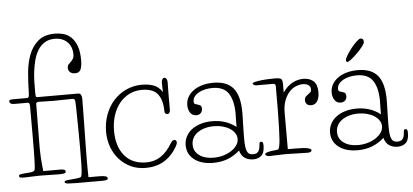

<svg xmlns="http://www.w3.org/2000/svg" viewBox="-57 -946 2425 1126"><g transform="rotate(-5 1155.5 -383.0)"><path d="M427 -428Q427 -393 426 -346.5Q425 -300 424.5 -252Q424 -204 423 -158Q422 -112 422 -77Q422 -66 422 -52Q422 -38 422 -23Q422 -8 422.5 6.5Q423 21 423 31H487Q510 31 522.5 34.5Q535 38 535 47Q535 55 525 57Q515 59 505 59H350Q326 59 303.5 57.5Q281 56 281 47Q281 39 301.5 37Q322 35 345 33Q370 31 376 27.5Q382 24 384 12Q387 -8 388 -48Q389 -88 389 -145Q389 -185 388.5 -230Q388 -275 387.5 -314Q387 -353 386.5 -381.5Q386 -410 385 -418Q384 -426 381 -430.5Q378 -435 367 -435Q364 -435 349.5 -434.5Q335 -434 317.5 -434Q300 -434 283.5 -433.5Q267 -433 259 -433Q251 -433 238 -433.5Q225 -434 212.5 -434Q200 -434 189 -434.5Q178 -435 173 -435Q155 -435 155 -424Q155 -420 155 -401Q155 -382 154.5 -354.5Q154 -327 154 -295Q154 -263 153.5 -234.5Q153 -206 153 -184Q153 -162 153 -155Q153 -133 154.5 -111.5Q156 -90 157.5 -72Q159 -54 160.5 -42.5Q162 -31 162 -28H264Q293 -28 293 -14Q293 -7 285 -4Q277 -1 251 -1Q242 -1 228 -1.5Q214 -2 198.5 -2Q183 -2 167.5 -2.5Q152 -3 141 -3Q114 -3 88.5 -1.5Q63 0 52 0Q38 0 28 -1.5Q18 -3 18 -11Q18 -19 28.5 -21Q39 -23 50 -24Q71 -25 83.5 -26.5Q96 -28 102 -30.5Q108 -33 110 -36Q112 -39 113 -45Q115 -57 116 -85Q117 -113 117.5 -149Q118 -185 118 -224.5Q118 -264 118 -300V-409Q118 -423 115.5 -429Q113 -435 105 -435H28Q11 -435 5 -440.5Q-1 -446 -1 -452Q-1 -460 6 -461.5Q13 -463 31 -463H105Q114 -463 116 -475Q118 -487 118 -509Q119 -558 124 -613.5Q129 -669 147 -716Q165 -763 201 -794Q237 -825 300 -825Q324 -825 349 -818.5Q374 -812 394.5 -793Q415 -774 427.5 -741Q440 -708 440 -656Q440 -624 432 -603.5Q424 -583 398 -583Q381 -583 369.5 -592Q358 -601 358 -618Q358 -631 364 -637.5Q370 -644 377.5 -651Q385 -658 391.5 -667.5Q398 -677 398 -697Q398 -715 392 -732.5Q386 -750 373.5 -764Q361 -778 341.5 -786.5Q322 -795 296 -795Q261 -795 236.5 -779.5Q212 -764 196.5 -738.5Q181 -713 172.5 -680.5Q164 -648 160 -615Q156 -582 155.5 -551.5Q155 -521 155 -498Q155 -475 156.5 -469Q158 -463 163 -463H405Q417 -463 422 -453.5Q427 -444 427 -428Z M902 -428Q901 -439 900.5 -454Q900 -469 900 -483Q900 -494 904.5 -502.5Q909 -511 917 -511Q925 -511 929.5 -503Q934 -495 934 -484Q934 -470 933.5 -447.5Q933 -425 933 -401Q933 -377 933 -355Q933 -333 933 -320Q933 -312 929 -305Q925 -298 917 -298Q909 -298 904.5 -302.5Q900 -307 900 -319Q900 -380 873 -416Q846 -452 779 -452Q739 -452 705.5 -435.5Q672 -419 647.5 -389Q623 -359 609.5 -317.5Q596 -276 596 -227Q596 -134 641.5 -80Q687 -26 769 -26Q818 -26 855 -51Q892 -76 923 -128Q933 -143 944 -143Q949 -143 953 -138.5Q957 -134 957 -128Q957 -118 947 -101Q884 6 763 6Q715 6 676 -12Q637 -30 608.5 -61.5Q580 -93 564.5 -135Q549 -177 549 -225Q549 -279 566.5 -326Q584 -373 615 -407.5Q646 -442 689 -462Q732 -482 782 -482Q820 -482 850 -471.5Q880 -461 902 -428Z M1314 -219Q1314 -232 1314.5 -244.5Q1315 -257 1315 -264Q1315 -342 1287 -384.5Q1259 -427 1193 -427Q1171 -427 1150 -422.5Q1129 -418 1112.5 -409Q1096 -400 1086 -387Q1076 -374 1076 -358Q1076 -346 1082 -343Q1088 -340 1096 -338Q1104 -336 1112.5 -331.5Q1121 -327 1121 -311Q1121 -296 1111.5 -286Q1102 -276 1085 -276Q1062 -276 1049.5 -294.5Q1037 -313 1037 -339Q1037 -366 1049.5 -387.5Q1062 -409 1083.5 -424.5Q1105 -440 1135 -448.5Q1165 -457 1201 -457Q1280 -457 1317.5 -412Q1355 -367 1355 -268Q1355 -256 1354.5 -237.5Q1354 -219 1353.5 -199Q1353 -179 1352.5 -158.5Q1352 -138 1352 -122Q1352 -91 1354 -71Q1356 -51 1361.5 -39.5Q1367 -28 1375.5 -23.5Q1384 -19 1396 -19Q1410 -19 1418 -23.5Q1426 -28 1430.5 -36Q1435 -44 1436.5 -54.5Q1438 -65 1439 -76Q1440 -88 1449 -88Q1457 -88 1459.5 -82Q1462 -76 1462 -65Q1462 -22 1443 -5.5Q1424 11 1395 11Q1368 11 1346.5 -2.5Q1325 -16 1316 -48Q1284 -19 1245.5 -4Q1207 11 1160 11Q1090 11 1048.5 -21Q1007 -53 1007 -106Q1007 -133 1019 -156.5Q1031 -180 1053 -197Q1075 -214 1106 -223.5Q1137 -233 1175 -233Q1213 -233 1248 -222Q1283 -211 1314 -187ZM1048 -106Q1048 -66 1080.5 -42.5Q1113 -19 1165 -19Q1195 -19 1222 -27Q1249 -35 1269.5 -48.5Q1290 -62 1302 -79.5Q1314 -97 1314 -117Q1314 -135 1303.5 -151Q1293 -167 1275 -178.5Q1257 -190 1232.5 -196.5Q1208 -203 1180 -203Q1152 -203 1128 -196Q1104 -189 1086 -176.5Q1068 -164 1058 -146Q1048 -128 1048 -106Z M1810 -349Q1810 -337 1808 -324.5Q1806 -312 1800.5 -301Q1795 -290 1785.5 -283Q1776 -276 1761 -276Q1744 -276 1735.5 -285Q1727 -294 1727 -308Q1727 -321 1733.5 -328Q1740 -335 1747.5 -340Q1755 -345 1761.5 -351Q1768 -357 1768 -369Q1768 -386 1755 -394.5Q1742 -403 1722 -403Q1704 -403 1683 -395Q1662 -387 1644 -368Q1626 -349 1614 -318.5Q1602 -288 1602 -243V-31H1646Q1698 -31 1719 -26Q1740 -21 1740 -13Q1740 -7 1733.5 -3.5Q1727 0 1720 0Q1706 0 1687.5 -0.5Q1669 -1 1650 -1.5Q1631 -2 1613 -2.5Q1595 -3 1582 -3Q1556 -3 1535 -1.5Q1514 0 1489 0Q1481 0 1474 -4Q1467 -8 1467 -13Q1467 -19 1483 -24Q1499 -29 1525 -31Q1543 -32 1547 -36Q1551 -40 1554 -57Q1557 -73 1558.5 -98Q1560 -123 1561.5 -163.5Q1563 -204 1563.5 -263Q1564 -322 1564 -406Q1564 -420 1549 -420H1450Q1440 -420 1435 -425Q1430 -430 1430 -433Q1430 -437 1444 -440.5Q1458 -444 1478 -446.5Q1498 -449 1521.5 -450Q1545 -451 1563 -451Q1589 -451 1598 -445Q1607 -439 1607 -413V-364Q1631 -399 1662 -416.5Q1693 -434 1728 -434Q1765 -434 1787.5 -414Q1810 -394 1810 -349Z M2164 -219Q2164 -232 2164.5 -244.5Q2165 -257 2165 -264Q2165 -342 2137 -384.5Q2109 -427 2043 -427Q2021 -427 2000 -422.5Q1979 -418 1962.5 -409Q1946 -400 1936 -387Q1926 -374 1926 -358Q1926 -346 1932 -343Q1938 -340 1946 -338Q1954 -336 1962.5 -331.5Q1971 -327 1971 -311Q1971 -296 1961.5 -286Q1952 -276 1935 -276Q1912 -276 1899.5 -294.5Q1887 -313 1887 -339Q1887 -366 1899.5 -387.5Q1912 -409 1933.5 -424.5Q1955 -440 1985 -448.5Q2015 -457 2051 -457Q2130 -457 2167.5 -412Q2205 -367 2205 -268Q2205 -256 2204.5 -237.5Q2204 -219 2203.5 -199Q2203 -179 2202.5 -158.5Q2202 -138 2202 -122Q2202 -91 2204 -71Q2206 -51 2211.5 -39.5Q2217 -28 2225.5 -23.5Q2234 -19 2246 -19Q2260 -19 2268 -23.5Q2276 -28 2280.5 -36Q2285 -44 2286.5 -54.5Q2288 -65 2289 -76Q2290 -88 2299 -88Q2307 -88 2309.5 -82Q2312 -76 2312 -65Q2312 -22 2293 -5.5Q2274 11 2245 11Q2218 11 2196.5 -2.5Q2175 -16 2166 -48Q2134 -19 2095.5 -4Q2057 11 2010 11Q1940 11 1898.5 -21Q1857 -53 1857 -106Q1857 -133 1869 -156.5Q1881 -180 1903 -197Q1925 -214 1956 -223.5Q1987 -233 2025 -233Q2063 -233 2098 -222Q2133 -211 2164 -187ZM1898 -106Q1898 -66 1930.5 -42.5Q1963 -19 2015 -19Q2045 -19 2072 -27Q2099 -35 2119.5 -48.5Q2140 -62 2152 -79.5Q2164 -97 2164 -117Q2164 -135 2153.5 -151Q2143 -167 2125 -178.5Q2107 -190 2082.5 -196.5Q2058 -203 2030 -203Q2002 -203 1978 -196Q1954 -189 1936 -176.5Q1918 -164 1908 -146Q1898 -128 1898 -106ZM2101 -618Q2101 -610 2087 -592Q2073 -574 2055 -556Q2037 -538 2019.5 -524Q2002 -510 1995 -510Q1987 -510 1987 -521Q1987 -530 1999 -550Q2011 -570 2027 -590Q2043 -610 2059 -625Q2075 -640 2082 -640Q2090 -640 2095.5 -636Q2101 -632 2101 -618Z"/></g></svg>

Font: Life Savers
Style: Regular
Weight: 400
Designer: Pablo Impallari, Rodrigo Fuenzalida, Brenda Gallo
Foundry: Pablo Impallari, Rodrigo Fuenzalida, Brenda Gallo
Version: Version 3.001; ttfautohint (v0.95) -l 8 -r 50 -G 200 -x 14 -